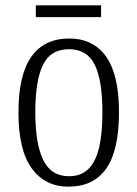

<svg xmlns="http://www.w3.org/2000/svg" viewBox="-20 -688 514 718"><path d="M236 10Q149 10 99 -58Q49 -126 49 -268Q49 -407 97 -475.5Q145 -544 239 -544Q329 -544 377 -476Q425 -408 425 -268Q425 -126 377.5 -58Q330 10 236 10ZM238 -29Q284 -29 311.5 -57Q339 -85 351 -138Q363 -191 363 -268Q363 -387 334.5 -445.5Q306 -504 238 -504Q169 -504 140.5 -445Q112 -386 112 -268Q112 -151 141.5 -90Q171 -29 238 -29ZM114 -624V-668H358V-624Z"/></svg>

Font: Noto Serif Ethiopic Condensed Light
Style: Regular
Weight: 300
Width: 3
Designer: Monotype Design Team
Foundry: Monotype Imaging Inc.
Version: Version 2.102